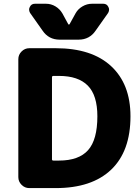

<svg xmlns="http://www.w3.org/2000/svg" viewBox="-20 -1008 730 1008"><path d="M491.2 -397.5Q491.2 -507.8 440.9 -558.6Q390.6 -609.4 290 -609.4H259.8Q252.9 -609.4 252.9 -601.6V-171.9Q252.9 -165 259.8 -165H290Q393.6 -165 442.4 -219.7Q491.2 -274.4 491.2 -397.5ZM665 -397.5Q665 -213.9 563.5 -117.2Q461.9 -20.5 272.5 -20.5H133.8Q110.4 -20.5 93.3 -37.6Q76.2 -54.7 76.2 -78.1V-697.3Q76.2 -720.7 93.3 -737.8Q110.4 -754.9 133.8 -754.9H272.5Q461.9 -754.9 563.5 -660.6Q665 -566.4 665 -397.5ZM337.9 -881.8Q339.8 -878.9 341.8 -878.9Q343.8 -878.9 345.7 -881.8L377 -938.5Q389.6 -960.9 413.1 -974.6Q436.5 -988.3 462.9 -988.3H522.5Q541 -988.3 548.8 -971.7Q552.7 -964.8 552.7 -958Q552.7 -949.2 547.9 -940.4L482.4 -847.7Q450.2 -799.8 392.6 -799.8H293Q235.4 -799.8 203.1 -847.7L137.7 -940.4Q132.8 -949.2 132.8 -958Q132.8 -964.8 136.7 -971.7Q144.5 -988.3 163.1 -988.3H221.7Q248 -988.3 271 -974.6Q293.9 -960.9 307.6 -937.5Z"/></svg>

Font: Gen Jyuu Gothic Heavy
Style: Bold
Weight: 900
Designer: [Source Han Sans]
Ryoko NISHIZUKA  (kana & ideographs); Paul D. Hunt (Latin, Greek & Cyrillic); Wenlong ZHANG  (bopomofo
Version: Version 1.002.20150607